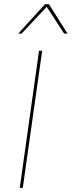

<svg xmlns="http://www.w3.org/2000/svg" viewBox="-20 -905 345 925"><path d="M183.1 -660.2 89.8 0H75.2L168 -660.2ZM67.9 -743.2 196.8 -884.8H215.8L305.2 -743.2H289.1L205.1 -872.1L84 -743.2Z"/></svg>

Font: Human Sans Thin
Style: Italic
Weight: 100
Italic angle: -8°
Designer: Tim Radville
Foundry: Continuum
Version: Version 1.000;FEAKit 1.0